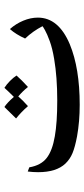

<svg xmlns="http://www.w3.org/2000/svg" viewBox="225 -600 382 872"><g transform="rotate(-90 416.0 -164.0)"><path d="M772 -183Q772 -89 651 -38Q542 7 376 7Q300 7 233 -5Q185 -14 157 -25.5Q129 -37 109 -58Q70 -99 70 -182Q70 -204 73 -229L92 -222Q101 -169 134.5 -143Q168 -117 233 -106Q295 -95 396 -95Q502 -95 584 -109Q632 -117 665 -129Q698 -141 715.5 -151Q733 -161 733 -162Q711 -205 677 -241Q696 -283 720 -310Q744 -283 758 -249.5Q772 -216 772 -183ZM509 -280Q490 -258 457 -228Q438 -252 414 -272Q398 -253 370 -228Q344 -258 314 -282Q352 -320 366 -335Q385 -323 412 -292Q442 -322 453 -335Q469 -325 484.5 -309.5Q500 -294 509 -280Z"/></g></svg>

Font: Mirza
Style: Regular
Weight: 400
Designer: Arabic design by Kourosh Beigpour, Latin design by Eduardo Tunni, engineering by Lasse Fister
Version: Version 1.000